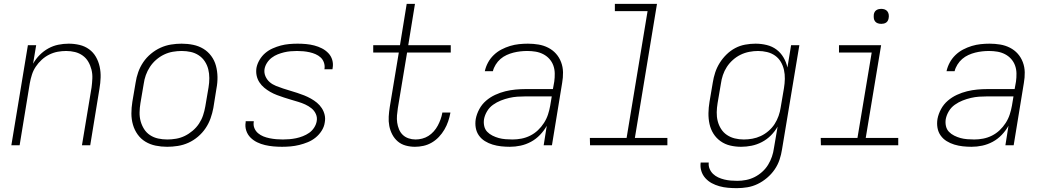

<svg xmlns="http://www.w3.org/2000/svg" viewBox="-20 -755 5440 998"><path d="M39 0 125 -520H168L152 -424Q166 -449 186.5 -469.5Q207 -490 231.5 -503.5Q256 -517 283 -522.5Q310 -528 337 -528Q366 -528 393.5 -521.5Q421 -515 443 -499Q465 -483 478.5 -459.5Q492 -436 498 -408.5Q504 -381 503 -352Q502 -323 497 -294L449 0H406L456 -301Q459 -324 460 -347.5Q461 -371 455.5 -393Q450 -415 439 -434Q428 -453 410 -466Q392 -479 370 -484.5Q348 -490 324 -490Q302 -490 280 -486Q258 -482 236.5 -471.5Q215 -461 197 -444.5Q179 -428 166 -408.5Q153 -389 146 -367Q139 -345 135 -323L82 0Z M849 8Q818 8 789 2Q760 -4 736 -18.5Q712 -33 695.5 -56Q679 -79 671 -107Q663 -135 663 -165Q663 -195 668 -226L685 -326Q689 -353 698.5 -380Q708 -407 724.5 -431.5Q741 -456 764.5 -475.5Q788 -495 814.5 -507Q841 -519 869 -523.5Q897 -528 924 -528Q955 -528 984 -522Q1013 -516 1037 -501.5Q1061 -487 1078 -464Q1095 -441 1102.5 -413Q1110 -385 1110.5 -355Q1111 -325 1105 -294L1089 -194Q1084 -167 1074.5 -140Q1065 -113 1048.5 -88.5Q1032 -64 1009 -44.5Q986 -25 959.5 -13Q933 -1 904.5 3.5Q876 8 849 8ZM850 -30Q872 -30 895.5 -34Q919 -38 940.5 -48.5Q962 -59 981.5 -75.5Q1001 -92 1014.5 -112.5Q1028 -133 1035.5 -155.5Q1043 -178 1047 -201L1064 -301Q1068 -325 1068 -349Q1068 -373 1062.5 -395Q1057 -417 1044.5 -436Q1032 -455 1013 -467.5Q994 -480 971.5 -485Q949 -490 924 -490Q902 -490 878.5 -486Q855 -482 833 -471.5Q811 -461 792 -444.5Q773 -428 759.5 -407.5Q746 -387 738 -364.5Q730 -342 727 -319L710 -219Q706 -195 705.5 -171Q705 -147 711 -125Q717 -103 729 -84Q741 -65 760 -52.5Q779 -40 802 -35Q825 -30 850 -30Z M1446 8Q1423 8 1401 6Q1379 4 1357.5 -1Q1336 -6 1316.5 -15.5Q1297 -25 1282 -40Q1267 -55 1260 -76Q1253 -97 1257 -120V-125H1299V-122Q1296 -104 1302.5 -88.5Q1309 -73 1321.5 -62.5Q1334 -52 1349 -46Q1364 -40 1381 -36.5Q1398 -33 1415.5 -31.5Q1433 -30 1450 -30Q1467 -30 1484.5 -31.5Q1502 -33 1519 -36.5Q1536 -40 1554 -47Q1572 -54 1587 -64.5Q1602 -75 1612.5 -91Q1623 -107 1626 -124Q1630 -144 1622 -162Q1614 -180 1599 -192Q1584 -204 1566.5 -212Q1549 -220 1530.5 -225.5Q1512 -231 1493.5 -236.5Q1475 -242 1456.5 -248Q1438 -254 1419.5 -261Q1401 -268 1384.5 -277.5Q1368 -287 1353.5 -299Q1339 -311 1328.5 -327Q1318 -343 1314 -362Q1310 -381 1313 -402Q1317 -423 1329 -443.5Q1341 -464 1358.5 -479Q1376 -494 1397.5 -503.5Q1419 -513 1440 -518.5Q1461 -524 1483 -526Q1505 -528 1527 -528Q1549 -528 1571 -526Q1593 -524 1614 -518.5Q1635 -513 1653.5 -503.5Q1672 -494 1686.5 -479Q1701 -464 1707 -443.5Q1713 -423 1709 -401L1708 -395H1666L1667 -399Q1669 -415 1663.5 -430.5Q1658 -446 1646.5 -456.5Q1635 -467 1620 -473.5Q1605 -480 1589 -483.5Q1573 -487 1557 -488.5Q1541 -490 1524 -490Q1507 -490 1490 -488.5Q1473 -487 1456.5 -483Q1440 -479 1423.5 -472.5Q1407 -466 1392.5 -455Q1378 -444 1368 -428.5Q1358 -413 1355 -396Q1352 -376 1360 -358Q1368 -340 1382 -328Q1396 -316 1414.5 -308.5Q1433 -301 1451.5 -295Q1470 -289 1488.5 -283.5Q1507 -278 1525.5 -272Q1544 -266 1561.5 -259Q1579 -252 1596 -242.5Q1613 -233 1627.5 -221Q1642 -209 1652.5 -193Q1663 -177 1667.5 -158Q1672 -139 1668 -118Q1665 -96 1652 -75.5Q1639 -55 1620.5 -40Q1602 -25 1580 -16Q1558 -7 1535.5 -1.5Q1513 4 1490.5 6Q1468 8 1446 8Z M2137 8Q2112 8 2088.5 1.5Q2065 -5 2047.5 -20Q2030 -35 2019 -56Q2008 -77 2003.5 -100.5Q1999 -124 2000.5 -149Q2002 -174 2006 -199L2053 -482H1920V-520H2059L2094 -735H2137L2102 -520H2323V-482H2096L2048 -193Q2045 -174 2043.5 -155Q2042 -136 2044.5 -118Q2047 -100 2054 -83Q2061 -66 2073.5 -54Q2086 -42 2103.5 -36Q2121 -30 2140 -30Q2157 -30 2174.5 -34.5Q2192 -39 2207 -48.5Q2222 -58 2234.5 -72Q2247 -86 2255.5 -102Q2264 -118 2270 -134.5Q2276 -151 2279 -168V-170H2321V-168Q2317 -146 2309.5 -124Q2302 -102 2290 -81.5Q2278 -61 2261.5 -43.5Q2245 -26 2224.5 -14Q2204 -2 2181.5 3Q2159 8 2137 8Z M2630 8Q2607 8 2584.5 5.5Q2562 3 2540.5 -3.5Q2519 -10 2500.5 -21.5Q2482 -33 2469.5 -50.5Q2457 -68 2453 -90.5Q2449 -113 2453 -137Q2458 -163 2471.5 -188Q2485 -213 2506.5 -231.5Q2528 -250 2554 -262Q2580 -274 2606.5 -280.5Q2633 -287 2659.5 -289.5Q2686 -292 2712 -292H2854L2861 -331Q2864 -352 2863.5 -374Q2863 -396 2856 -415Q2849 -434 2835.5 -449Q2822 -464 2803.5 -473.5Q2785 -483 2764 -486.5Q2743 -490 2721 -490Q2703 -490 2685 -488Q2667 -486 2649 -481.5Q2631 -477 2613.5 -469Q2596 -461 2581.5 -448.5Q2567 -436 2556.5 -419Q2546 -402 2542 -385H2500Q2505 -408 2516.5 -429.5Q2528 -451 2546 -468.5Q2564 -486 2586 -497.5Q2608 -509 2631 -516Q2654 -523 2677.5 -525.5Q2701 -528 2724 -528Q2752 -528 2779 -523.5Q2806 -519 2829.5 -507Q2853 -495 2870 -476Q2887 -457 2896.5 -432Q2906 -407 2906.5 -379.5Q2907 -352 2902 -324L2849 0H2806L2822 -101Q2808 -76 2787 -54Q2766 -32 2740 -18Q2714 -4 2686 2Q2658 8 2630 8ZM2644 -30Q2667 -30 2690.5 -34.5Q2714 -39 2736 -50Q2758 -61 2776 -78Q2794 -95 2807.5 -116Q2821 -137 2828.5 -160Q2836 -183 2840 -206L2848 -254H2713Q2691 -254 2669.5 -252.5Q2648 -251 2626.5 -246Q2605 -241 2583.5 -232.5Q2562 -224 2543 -210.5Q2524 -197 2512 -177Q2500 -157 2496 -136Q2493 -117 2497 -99.5Q2501 -82 2512.5 -70Q2524 -58 2540 -50Q2556 -42 2572.5 -37.5Q2589 -33 2607.5 -31.5Q2626 -30 2644 -30Z M3449 0H3047L3046 -38H3237L3346 -697H3176V-735H3395L3280 -38H3449Z M3810 223Q3787 223 3764 221Q3741 219 3719.5 213Q3698 207 3679.5 197Q3661 187 3646.5 171Q3632 155 3625.5 134Q3619 113 3622 90H3664Q3662 107 3668.5 122.5Q3675 138 3686.5 149Q3698 160 3713 167Q3728 174 3744.5 178Q3761 182 3778 183.5Q3795 185 3812 185Q3835 185 3858 180.5Q3881 176 3902 165.5Q3923 155 3941.5 138.5Q3960 122 3972.5 101.5Q3985 81 3992.5 59Q4000 37 4003 14L4022 -97Q4008 -72 3987 -51Q3966 -30 3940 -16.5Q3914 -3 3886.5 2.5Q3859 8 3832 8Q3803 8 3775.5 1.5Q3748 -5 3725.5 -21Q3703 -37 3688.5 -60Q3674 -83 3668 -110.5Q3662 -138 3662.5 -167Q3663 -196 3668 -226L3685 -326Q3689 -352 3697.5 -378Q3706 -404 3721 -428Q3736 -452 3756.5 -472Q3777 -492 3801.5 -505Q3826 -518 3853.5 -523Q3881 -528 3907 -528Q3937 -528 3965.5 -521Q3994 -514 4016 -497.5Q4038 -481 4052.5 -456.5Q4067 -432 4073 -404L4092 -520H4135L4045 21Q4041 48 4032 75Q4023 102 4006.5 126Q3990 150 3967 169.5Q3944 189 3918 201.5Q3892 214 3864.5 218.5Q3837 223 3810 223ZM3846 -30Q3868 -30 3890.5 -34Q3913 -38 3934.5 -48Q3956 -58 3975 -74.5Q3994 -91 4006.5 -110.5Q4019 -130 4027 -152.5Q4035 -175 4038 -197L4055 -297Q4059 -321 4059.5 -345Q4060 -369 4055 -391.5Q4050 -414 4038.5 -433.5Q4027 -453 4008.5 -466Q3990 -479 3967 -484.5Q3944 -490 3920 -490Q3898 -490 3874.5 -485.5Q3851 -481 3829.5 -470.5Q3808 -460 3789.5 -443.5Q3771 -427 3758 -407Q3745 -387 3737.5 -364.5Q3730 -342 3727 -319L3710 -219Q3706 -195 3705.5 -171.5Q3705 -148 3710.5 -126Q3716 -104 3728 -85Q3740 -66 3758.5 -53.5Q3777 -41 3799.5 -35.5Q3822 -30 3846 -30Z M4649 0H4247L4246 -38H4437L4511 -482H4341V-520H4560L4480 -38H4649ZM4561 -631Q4551 -631 4542.5 -634Q4534 -637 4528.5 -644Q4523 -651 4522 -660.5Q4521 -670 4522 -680Q4523 -686 4526 -692Q4529 -698 4535 -702Q4541 -706 4547.5 -707.5Q4554 -709 4560 -709Q4570 -709 4578.5 -706Q4587 -703 4592.5 -696Q4598 -689 4599.5 -679.5Q4601 -670 4599 -660Q4598 -654 4595 -648Q4592 -642 4586.5 -638Q4581 -634 4574 -632.5Q4567 -631 4561 -631Z M5030 8Q5007 8 4984.5 5.5Q4962 3 4940.5 -3.5Q4919 -10 4900.5 -21.5Q4882 -33 4869.5 -50.5Q4857 -68 4853 -90.5Q4849 -113 4853 -137Q4858 -163 4871.5 -188Q4885 -213 4906.5 -231.5Q4928 -250 4954 -262Q4980 -274 5006.5 -280.5Q5033 -287 5059.5 -289.5Q5086 -292 5112 -292H5254L5261 -331Q5264 -352 5263.5 -374Q5263 -396 5256 -415Q5249 -434 5235.5 -449Q5222 -464 5203.5 -473.5Q5185 -483 5164 -486.5Q5143 -490 5121 -490Q5103 -490 5085 -488Q5067 -486 5049 -481.5Q5031 -477 5013.5 -469Q4996 -461 4981.5 -448.5Q4967 -436 4956.5 -419Q4946 -402 4942 -385H4900Q4905 -408 4916.5 -429.5Q4928 -451 4946 -468.5Q4964 -486 4986 -497.5Q5008 -509 5031 -516Q5054 -523 5077.5 -525.5Q5101 -528 5124 -528Q5152 -528 5179 -523.5Q5206 -519 5229.5 -507Q5253 -495 5270 -476Q5287 -457 5296.5 -432Q5306 -407 5306.5 -379.5Q5307 -352 5302 -324L5249 0H5206L5222 -101Q5208 -76 5187 -54Q5166 -32 5140 -18Q5114 -4 5086 2Q5058 8 5030 8ZM5044 -30Q5067 -30 5090.5 -34.5Q5114 -39 5136 -50Q5158 -61 5176 -78Q5194 -95 5207.5 -116Q5221 -137 5228.5 -160Q5236 -183 5240 -206L5248 -254H5113Q5091 -254 5069.5 -252.5Q5048 -251 5026.5 -246Q5005 -241 4983.5 -232.5Q4962 -224 4943 -210.5Q4924 -197 4912 -177Q4900 -157 4896 -136Q4893 -117 4897 -99.5Q4901 -82 4912.5 -70Q4924 -58 4940 -50Q4956 -42 4972.5 -37.5Q4989 -33 5007.5 -31.5Q5026 -30 5044 -30Z"/></svg>

Font: Iosevka XLt Ex Obl
Style: Regular
Weight: 200
Width: 7
Italic angle: -9°
Monospace: yes
Designer: Belleve Invis
Foundry: Belleve Invis
Version: Version 32.5.0; ttfautohint (v1.8.4)